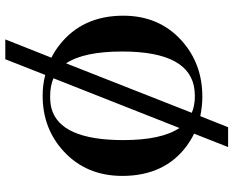

<svg xmlns="http://www.w3.org/2000/svg" viewBox="-98 -634 885 728"><g transform="rotate(90 344.0 -270.5)"><path d="M346.7 -595.7Q220.7 -595.7 132.8 -515.6Q40 -430.7 40 -295.9Q40 -140.6 151.4 -53.7Q173.8 -36.1 199.2 -23.4L129.9 151.4H205.1L264.6 0Q301.8 9.8 343.8 9.8Q468.8 9.8 555.7 -71.3Q647.5 -157.2 647.5 -292Q647.5 -452.1 534.2 -536.1Q511.7 -552.7 487.3 -564.5L538.1 -693.4H462.9L420.9 -587.9Q382.8 -595.7 346.7 -595.7ZM175.8 -292Q175.8 -552.7 325.2 -566.4Q335 -567.4 343.8 -567.4Q380.9 -567.4 408.2 -555.7L220.7 -79.1Q175.8 -146.5 175.8 -292ZM346.7 -18.6Q306.6 -18.6 277.3 -31.2L465.8 -508.8Q511.7 -440.4 511.7 -295.9Q511.7 -55.7 390.6 -23.4Q370.1 -18.6 346.7 -18.6Z"/></g></svg>

Font: Abhaya Libre
Style: Bold
Weight: 700
Designer: Pushpananda Ekanayake, Sol Matas, Pathum Egodawatta
Foundry: Mooniak
Version: Version 1.050 ; ttfautohint (v1.6)